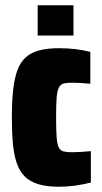

<svg xmlns="http://www.w3.org/2000/svg" viewBox="-20 -701 387 729"><path d="M204 8Q158 8 126 -1.5Q94 -11 74 -31Q54 -51 43.5 -82Q33 -113 29 -156Q25 -199 25 -255Q25 -316 30 -360.5Q35 -405 46.5 -435.5Q58 -466 78.5 -484Q99 -502 130 -510Q161 -518 204 -518Q236 -518 266 -514.5Q296 -511 323 -504V-383Q303 -385 285.5 -386Q268 -387 254 -387Q234 -387 222 -384Q210 -381 203.5 -368.5Q197 -356 195 -329.5Q193 -303 193 -255Q193 -207 195 -180.5Q197 -154 203 -141.5Q209 -129 221.5 -126Q234 -123 254 -123Q267 -123 284.5 -124Q302 -125 325 -127V-8Q294 0 264 4Q234 8 204 8ZM123 -566V-681H259V-566Z"/></svg>

Font: Saira Condensed Black
Style: Regular
Weight: 900
Width: 3
Designer: Hector Gatti with collaboration of the Omnibus-Type team
Foundry: Omnibus-Type
Version: Version 1.101